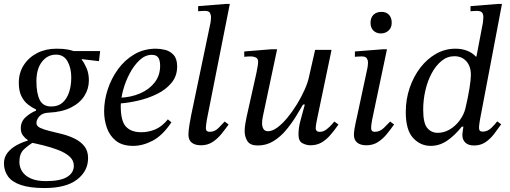

<svg xmlns="http://www.w3.org/2000/svg" viewBox="-48 -725 2576 970"><path d="M177 225Q103 225 57.5 209.5Q12 194 -8 165.5Q-28 137 -28 100Q-28 69 -9.5 46Q9 23 38 7.5Q67 -8 98 -16L120 -6Q95 9 72.5 30Q50 51 50 93Q50 120 64.5 142Q79 164 108.5 177Q138 190 184 190Q257 190 291 169Q325 148 325 112Q325 85 303 65.5Q281 46 245.5 32.5Q210 19 169.5 9Q129 -1 92 -8V-18Q79 -26 68 -40.5Q57 -55 57 -77Q57 -110 80.5 -132Q104 -154 134 -166V-172Q114 -181 93.5 -197Q73 -213 60 -239.5Q47 -266 47 -307Q47 -357 72 -396Q97 -435 140 -457Q183 -479 237 -479Q272 -479 293 -475Q314 -471 330 -465Q346 -459 365 -452V-423Q377 -409 389 -381.5Q401 -354 401 -319Q401 -276 378 -240Q355 -204 310 -181.5Q265 -159 200 -156Q167 -155 151.5 -138Q136 -121 136 -103Q136 -88 155 -79Q174 -70 203.5 -63Q233 -56 266.5 -47.5Q300 -39 329.5 -24.5Q359 -10 378 13.5Q397 37 397 74Q397 139 341.5 182Q286 225 177 225ZM211 -187Q246 -187 268 -206.5Q290 -226 301 -259Q312 -292 312 -334Q312 -382 293 -415.5Q274 -449 235 -449Q192 -449 164 -413Q136 -377 136 -315Q136 -254 152.5 -220.5Q169 -187 211 -187ZM458 -467 452 -416 351 -428 310 -467Z M625 12Q570 12 538 -13.5Q506 -39 492 -79Q478 -119 478 -163Q478 -217 496 -272.5Q514 -328 548 -375Q582 -422 630.5 -450.5Q679 -479 740 -479Q762 -479 786.5 -473Q811 -467 829 -447.5Q847 -428 847 -389Q847 -341 818.5 -306.5Q790 -272 745 -250Q700 -228 649.5 -216.5Q599 -205 555 -202V-231Q613 -233 659.5 -253Q706 -273 733.5 -308.5Q761 -344 761 -393Q761 -420 751.5 -434Q742 -448 719 -448Q686 -448 657.5 -421.5Q629 -395 607.5 -354.5Q586 -314 574 -269.5Q562 -225 562 -189Q562 -113 588.5 -85Q615 -57 665 -57Q703 -57 737 -71.5Q771 -86 800 -122L818 -107Q773 -40 723 -14Q673 12 625 12Z M967 9Q937 9 920.5 -4.5Q904 -18 904 -44Q904 -64 909 -94.5Q914 -125 918 -144L1015 -608Q1015 -608 1016.5 -618Q1018 -628 1018 -640Q1018 -650 1012.5 -660Q1007 -670 987 -670Q974 -670 963.5 -669Q953 -668 953 -668V-694L1091 -705H1113L997 -120Q995 -108 993.5 -95.5Q992 -83 992 -78Q992 -68 997 -63.5Q1002 -59 1011 -59Q1037 -59 1056 -78.5Q1075 -98 1087 -111L1107 -96Q1090 -72 1070 -47.5Q1050 -23 1025 -7Q1000 9 967 9Z M1254 10Q1216 10 1202 -12Q1188 -34 1188 -62Q1188 -82 1192 -103.5Q1196 -125 1198 -135L1246 -350Q1246 -350 1248.5 -362Q1251 -374 1253.5 -389Q1256 -404 1256 -413Q1256 -429 1244.5 -434.5Q1233 -440 1220 -440Q1210 -440 1202 -439.5Q1194 -439 1186 -438V-465L1321 -476H1352L1283 -151Q1283 -151 1279.5 -134Q1276 -117 1276 -103Q1276 -85 1283 -73.5Q1290 -62 1306 -62Q1328 -62 1353.5 -81Q1379 -100 1404.5 -131Q1430 -162 1452 -198Q1474 -234 1490 -269.5Q1506 -305 1512 -332L1544 -473H1627L1553 -119Q1553 -119 1550 -103Q1547 -87 1547 -76Q1547 -70 1551.5 -64.5Q1556 -59 1568 -59Q1586 -59 1602.5 -72Q1619 -85 1630 -98Q1641 -111 1641 -111L1662 -96Q1640 -64 1619 -40.5Q1598 -17 1574.5 -4Q1551 9 1520 9Q1500 9 1480 -1.5Q1460 -12 1460 -45Q1460 -80 1469.5 -114Q1479 -148 1492 -197H1483Q1468 -171 1446.5 -136Q1425 -101 1397 -67.5Q1369 -34 1333.5 -12Q1298 10 1254 10Z M1803 9Q1773 9 1756.5 -4.5Q1740 -18 1740 -44Q1740 -57 1743.5 -77.5Q1747 -98 1757 -142L1808 -380Q1808 -380 1809.5 -389Q1811 -398 1811 -411Q1811 -421 1805 -430.5Q1799 -440 1779 -440Q1766 -440 1755.5 -439Q1745 -438 1745 -438V-465L1885 -476H1907L1832 -120Q1832 -120 1829.5 -104.5Q1827 -89 1827 -78Q1827 -59 1845 -59Q1871 -59 1891 -78.5Q1911 -98 1923 -111L1943 -96Q1926 -72 1906 -47.5Q1886 -23 1861 -7Q1836 9 1803 9ZM1876 -556Q1854 -556 1839 -570Q1824 -584 1824 -610Q1824 -636 1839 -650.5Q1854 -665 1879 -665Q1904 -665 1917.5 -650Q1931 -635 1931 -610Q1931 -585 1915 -570.5Q1899 -556 1876 -556Z M2128 12Q2076 12 2039 -28Q2002 -68 2002 -159Q2002 -223 2021.5 -280.5Q2041 -338 2075.5 -383Q2110 -428 2155.5 -453.5Q2201 -479 2253 -479Q2286 -479 2312.5 -468.5Q2339 -458 2356 -439H2359L2391 -607Q2391 -607 2392.5 -618Q2394 -629 2394 -639Q2394 -652 2388 -661Q2382 -670 2359 -670Q2350 -670 2339.5 -669Q2329 -668 2329 -668V-694L2466 -705H2488L2377 -121Q2377 -121 2374.5 -105Q2372 -89 2372 -79Q2372 -69 2376.5 -64.5Q2381 -60 2391 -60Q2415 -60 2434.5 -79Q2454 -98 2464 -112L2484 -97Q2467 -73 2448 -48Q2429 -23 2404.5 -6.5Q2380 10 2347 10Q2318 10 2303 -4.5Q2288 -19 2288 -42Q2288 -51 2290 -63.5Q2292 -76 2293 -85H2285Q2249 -40 2210.5 -14Q2172 12 2128 12ZM2163 -54Q2196 -54 2225 -71.5Q2254 -89 2274.5 -117Q2295 -145 2303 -176Q2317 -235 2324 -280Q2331 -325 2331 -347Q2331 -376 2320.5 -397Q2310 -418 2291.5 -429.5Q2273 -441 2248 -441Q2212 -441 2183 -417.5Q2154 -394 2133 -355Q2112 -316 2101 -268Q2090 -220 2090 -171Q2090 -103 2110.5 -78.5Q2131 -54 2163 -54Z"/></svg>

Font: STIX Two Text
Style: Italic
Weight: 400
Italic angle: -12°
Designer: Ross Mills, John Hudson & Paul Hanslow, Tiro Typeworks Ltd; with prior portions MicroPress Inc. and Coen Hoffman, Elsevi
Foundry: Tiro Typeworks Ltd
Version: Version 2.13 b171